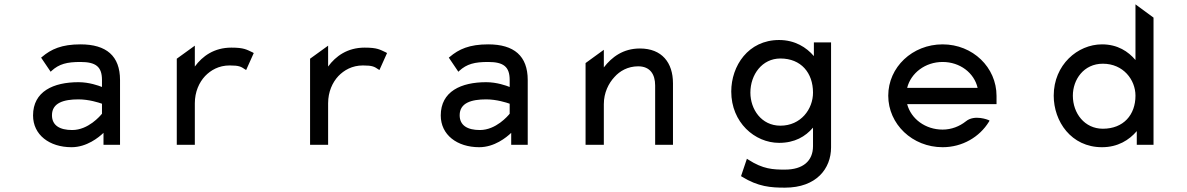

<svg xmlns="http://www.w3.org/2000/svg" viewBox="-20 -666 5458 883"><path d="M169 -401 213 -336 217 -340C252 -372 288 -381 350 -381C421 -381 449 -359 449 -298V-266C434 -272 390 -288 341 -288C226 -288 132 -246 132 -135C132 -46 207 11 309 11C379 11 434 -34 456 -55V0H532V-298C532 -409 469 -462 350 -462C264 -462 215 -440 173 -404ZM219 -136C219 -193 273 -209 341 -209C389 -209 435 -194 449 -189V-143C441 -133 386 -68 312 -68C255 -68 219 -89 219 -136Z M1142 -425C1114 -438 1102 -447 1044 -447C965 -447 911 -408 876 -360V-456L793 -396V0H876V-191C876 -244 896 -287 923 -316C949 -343 986 -365 1036 -365C1081 -365 1089 -359 1107 -347L1112 -344L1147 -422Z M1755 -425C1727 -438 1715 -447 1657 -447C1578 -447 1524 -408 1489 -360V-456L1406 -396V0H1489V-191C1489 -244 1509 -287 1536 -316C1562 -343 1599 -365 1649 -365C1694 -365 1702 -359 1720 -347L1725 -344L1760 -422Z M2044 -401 2088 -336 2092 -340C2127 -372 2163 -381 2225 -381C2296 -381 2324 -359 2324 -298V-266C2309 -272 2265 -288 2216 -288C2101 -288 2007 -246 2007 -135C2007 -46 2082 11 2184 11C2254 11 2309 -34 2331 -55V0H2407V-298C2407 -409 2344 -462 2225 -462C2139 -462 2090 -440 2048 -404ZM2094 -136C2094 -193 2148 -209 2216 -209C2264 -209 2310 -194 2324 -189V-143C2316 -133 2261 -68 2187 -68C2130 -68 2094 -89 2094 -136Z M3075 -283C3075 -378 3024 -443 2923 -443C2846 -443 2794 -404 2757 -356V-437L2673 -376V0H2757V-187C2757 -240 2779 -283 2806 -312C2830 -339 2867 -361 2915 -361C2969 -361 2993 -325 2993 -273V0H3075Z M3431 -240C3431 -323 3485 -397 3569 -397C3664 -397 3719 -331 3719 -240C3719 -164 3663 -88 3569 -88C3481 -88 3431 -164 3431 -240ZM3343 -245C3343 -103 3451 -9 3563 -9C3635 -9 3684 -38 3719 -79V6C3719 75 3672 114 3590 114C3535 114 3489 112 3421 68L3415 64L3388 144L3391 146C3467 193 3525 197 3590 197C3735 197 3802 109 3802 12V-471H3723V-408C3689 -448 3636 -482 3563 -482C3421 -482 3343 -363 3343 -245Z M4563 -187V-225C4563 -356 4454 -462 4315 -462C4176 -462 4065 -357 4065 -226C4065 -95 4176 11 4315 11C4406 11 4485 -36 4528 -106L4531 -111L4526 -114C4526 -114 4462 -141 4422 -108C4393 -85 4356 -70 4315 -70C4236 -70 4170 -119 4152 -187ZM4152 -262C4169 -330 4235 -381 4315 -381C4395 -381 4460 -331 4476 -262Z M5208 -63V0H5285V-585L5202 -646V-390C5169 -429 5120 -462 5048 -462C4936 -462 4826 -368 4826 -226C4826 -108 4906 11 5048 11C5121 11 5173 -22 5208 -63ZM5202 -226C5202 -138 5147 -74 5052 -74C4968 -74 4914 -145 4914 -226C4914 -300 4964 -373 5052 -373C5146 -373 5202 -299 5202 -226Z"/></svg>

Font: Charger Monospace
Style: Regular
Weight: 400
Designer: Jasper
Foundry: Cannot Into Space Fonts
Version: Version 0.980